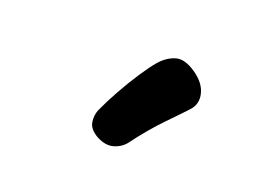

<svg xmlns="http://www.w3.org/2000/svg" viewBox="-54 -975 608 459"><g transform="rotate(20 250.5 -745.0)"><path d="M291.8 -642.6Q280.7 -627.6 261.2 -621.6Q241.8 -615.6 218 -628.1Q195.7 -640.8 193 -657.9Q190.3 -675.1 196.6 -689.9Q208 -715.2 224.7 -745.2Q241.3 -775.2 259.2 -802.2Q277 -829.2 289.6 -843.8Q307.3 -863.6 328.5 -869.7Q349.7 -875.9 379.2 -855.6Q407.4 -836.2 413.5 -810.9Q419.6 -785.6 402.6 -767.6Q390.2 -754 356.9 -719.8Q323.7 -685.6 291.8 -642.6Z"/></g></svg>

Font: Playpen Sans
Style: Regular
Weight: 400
Designer: Laura Meseguer, Veronika Burian, José Scaglione, Kostas Bartsokas, Vera Evstafieva, Tom Grace, Yorlmar Campos
Foundry: TypeTogether
Version: Version 2.000